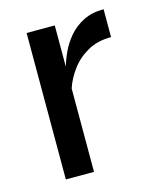

<svg xmlns="http://www.w3.org/2000/svg" viewBox="-84 -570 521 632"><g transform="rotate(-15 176.0 -254.5)"><path d="M63 -499H159V-358Q165 -380 177 -406Q189 -432 209 -455.5Q229 -479 258.5 -494Q288 -509 328 -509V-414Q281 -414 247 -394.5Q213 -375 191 -345Q169 -315 159 -284V0H63Z"/></g></svg>

Font: Syne Medium
Style: Regular
Weight: 500
Designer: Lucas Descroix
Foundry: Bonjour Monde
Version: Version 2.200; ttfautohint (v1.8.4)